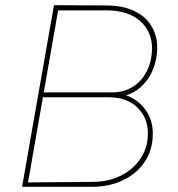

<svg xmlns="http://www.w3.org/2000/svg" viewBox="-20 -720 687 740"><path d="M188 -700 389 -699Q452 -699 496.5 -678Q541 -657 563.5 -620Q586 -583 586 -535Q586 -492 569 -451Q552 -410 519.5 -382Q487 -354 443 -348L441 -360Q500 -347 534.5 -305Q569 -263 569 -205Q569 -144 538.5 -97.5Q508 -51 454.5 -25.5Q401 0 335 0H65ZM550 -206Q550 -266 509.5 -305.5Q469 -345 400 -345H136L139 -364H413Q460 -364 495 -387.5Q530 -411 548 -450Q566 -489 566 -533Q566 -599 519.5 -639.5Q473 -680 390 -680H204L88 -17L337 -19Q397 -19 445.5 -43Q494 -67 522 -109.5Q550 -152 550 -206Z"/></svg>

Font: Fixel Italic Variable 20240409 Display Thin
Style: Italic
Weight: 100
Italic angle: -10°
Designer: AlfaBravo + MacPaw
Foundry: Kyrylo Tkachov, Marchela Mozhyna, Serhii Makarenko, Maria Weinstein, Zakhar Kryvoshyya
Version: Version 1.211;Glyphs 3.2 (3225)